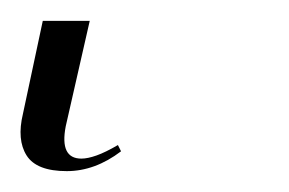

<svg xmlns="http://www.w3.org/2000/svg" viewBox="-39 52 277 184"><path d="M25 216Q-4 216 -13.5 201Q-23 186 -17 161L2 72H47L24 173Q18 204 39 204Q45 204 53.5 201Q62 198 74 191L77 197Q52 216 25 216Z"/></svg>

Font: Noto Serif Display Condensed ExtraLight
Style: Italic
Weight: 200
Width: 3
Italic angle: -12°
Designer: Monotype Design Team
Foundry: Monotype Imaging Inc.
Version: Version 2.009